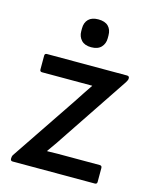

<svg xmlns="http://www.w3.org/2000/svg" viewBox="-106 -762 659 833"><g transform="rotate(15 223.0 -346.0)"><path d="M32 0Q22 0 22 -10V-12Q22 -20 25 -26L225 -323Q239 -344 252.5 -365Q266 -386 280 -406V-407Q255 -407 230.5 -407Q206 -407 181 -407H55Q45 -407 45 -417V-479Q45 -489 55 -489H414Q425 -489 425 -480V-478Q425 -473 423 -469.5Q421 -466 418 -460L226 -173Q211 -150 196 -128Q181 -106 165 -84V-82Q189 -83 211 -83Q233 -83 257 -83H401Q411 -83 411 -72V-10Q411 0 401 0ZM232 -567Q203 -567 188 -583Q173 -599 173 -623V-636Q173 -662 188 -677Q203 -692 232 -692Q262 -692 277 -677Q292 -662 292 -636V-623Q292 -599 277 -583Q262 -567 232 -567Z"/></g></svg>

Font: Sofia Sans Semi Condensed SemiBold
Style: Regular
Weight: 600
Designer: Botio Nikoltchev, Ani Petrova
Foundry: lettersoup
Version: Version 4.100